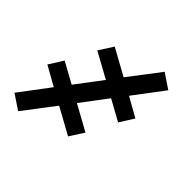

<svg xmlns="http://www.w3.org/2000/svg" viewBox="-166 -619 933 933"><g transform="rotate(45 300.0 -152.5)"><path d="M85 167 9 116 125 -38 25 -94 71 -167 178 -108 279 -242 148 -314 195 -387 331 -312 453 -472 529 -421 413 -267 513 -211 467 -138 360 -197 259 -63 390 9 343 82 207 7Z"/></g></svg>

Font: Iosevka SmBd Ex Obl
Style: Regular
Weight: 600
Width: 7
Italic angle: -9°
Monospace: yes
Designer: Belleve Invis
Foundry: Belleve Invis
Version: Version 32.5.0; ttfautohint (v1.8.4)